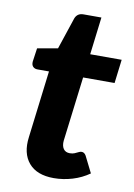

<svg xmlns="http://www.w3.org/2000/svg" viewBox="-79 -721 547 781"><g transform="rotate(10 194.5 -330.5)"><path d="M198 8Q128 8 94.5 -31.5Q61 -71 70 -139L104 -416H56Q45 -416 38 -423Q31 -430 32 -444L40 -500L124 -515L168 -647Q177 -669 202 -669H276L257 -514H387L375 -416H245L212 -149Q210 -128 218.5 -115.5Q227 -103 245 -103Q256 -103 264.5 -106.5Q273 -110 279.5 -113.5Q286 -117 292 -117Q303 -117 310 -105L344 -37Q313 -15 275 -3.5Q237 8 198 8Z"/></g></svg>

Font: Aleo ExtraBold
Style: Italic
Weight: 800
Italic angle: -7°
Designer: Alessio Laiso
Foundry: Alessio Laiso
Version: Version 2.001;gftools[0.9.29]